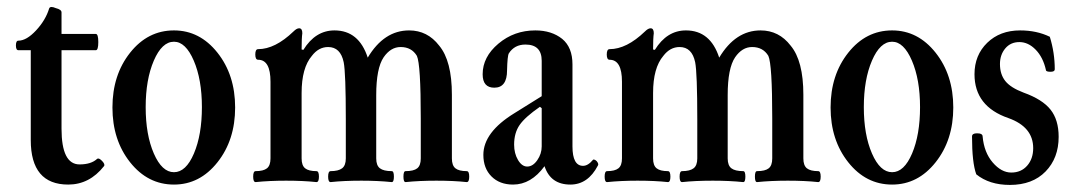

<svg xmlns="http://www.w3.org/2000/svg" viewBox="-20 -511 3032 543"><path d="M173 11Q67 11 67 -115V-369H32Q25 -369 25 -382.5Q25 -396 32 -396Q55 -396 82 -425Q109 -454 119 -487Q122 -495 138 -488Q154 -484 154 -476V-415H251Q258 -415 258 -392Q258 -369 251 -369H154V-147Q154 -46 205 -46Q238 -46 255 -62Q260 -65 269 -55.5Q278 -46 274 -41Q233 11 173 11Z M472 11Q398 11 348 -52Q298 -115 298 -207Q298 -299 348 -362Q398 -425 472 -425Q545 -425 595 -362Q645 -299 645 -207Q645 -115 595 -52Q545 11 472 11ZM472 -393Q438 -393 415 -339.5Q392 -286 392 -208Q392 -130 415 -77Q438 -24 472 -24Q506 -24 528.5 -77Q551 -130 551 -208Q551 -286 528 -339.5Q505 -393 472 -393Z M703 4Q696 4 696 -11.5Q696 -27 703 -27Q725 -27 735 -35Q745 -43 745 -63V-280Q745 -342 710 -342Q702 -342 702 -357Q702 -372 710 -372Q758 -372 810 -422Q819 -431 826 -431Q835 -431 835 -417Q833 -403 833 -371L838 -370Q872 -425 926 -425Q995 -425 1020 -348Q1066 -425 1137 -425Q1189 -425 1222 -382Q1258 -339 1258 -243V-63Q1258 -43 1268 -35Q1278 -27 1300 -27Q1307 -27 1307 -11.5Q1307 4 1300 4Q1263 0 1214 0Q1166 0 1127 4Q1121 4 1121 -11.5Q1121 -27 1127 -27Q1150 -27 1160 -35Q1170 -43 1170 -63V-176Q1170 -329 1159 -353Q1144 -378 1113 -378Q1085 -378 1065 -349Q1044 -318 1044 -242V-63Q1044 -43 1054.5 -35Q1065 -27 1088 -27Q1094 -27 1094 -11.5Q1094 4 1088 4Q1049 0 1002 0Q952 0 915 4Q908 4 908 -11.5Q908 -27 915 -27Q937 -27 947.5 -35Q958 -43 958 -63V-173Q958 -305 952 -335Q943 -378 908 -378Q881 -378 862 -353Q833 -319 833 -248V-63Q833 -43 843 -35Q853 -27 875 -27Q882 -27 882 -11.5Q882 4 875 4Q838 0 789 0Q742 0 703 4Z M1431 11Q1393 11 1370 -12Q1347 -35 1347 -73Q1347 -137 1435 -191L1512 -239V-339Q1512 -385 1466 -385Q1435 -385 1419 -360Q1415 -353 1414 -312Q1414 -263 1378 -263Q1345 -263 1345 -301Q1345 -350 1389.5 -387.5Q1434 -425 1494 -425Q1540 -425 1570 -401Q1599 -377 1599 -329V-97Q1599 -42 1629 -42Q1643 -42 1657 -59Q1659 -61 1663.5 -58.5Q1668 -56 1670.5 -51Q1673 -46 1671 -43Q1643 11 1593 11Q1537 11 1520 -41Q1482 11 1431 11ZM1471 -40Q1487 -40 1499.5 -58Q1512 -76 1512 -97V-205L1507 -209Q1465 -180 1449.5 -157.5Q1434 -135 1434 -102Q1434 -77 1445 -58.5Q1456 -40 1471 -40Z M1697 4Q1690 4 1690 -11.5Q1690 -27 1697 -27Q1719 -27 1729 -35Q1739 -43 1739 -63V-280Q1739 -342 1704 -342Q1696 -342 1696 -357Q1696 -372 1704 -372Q1752 -372 1804 -422Q1813 -431 1820 -431Q1829 -431 1829 -417Q1827 -403 1827 -371L1832 -370Q1866 -425 1920 -425Q1989 -425 2014 -348Q2060 -425 2131 -425Q2183 -425 2216 -382Q2252 -339 2252 -243V-63Q2252 -43 2262 -35Q2272 -27 2294 -27Q2301 -27 2301 -11.5Q2301 4 2294 4Q2257 0 2208 0Q2160 0 2121 4Q2115 4 2115 -11.5Q2115 -27 2121 -27Q2144 -27 2154 -35Q2164 -43 2164 -63V-176Q2164 -329 2153 -353Q2138 -378 2107 -378Q2079 -378 2059 -349Q2038 -318 2038 -242V-63Q2038 -43 2048.5 -35Q2059 -27 2082 -27Q2088 -27 2088 -11.5Q2088 4 2082 4Q2043 0 1996 0Q1946 0 1909 4Q1902 4 1902 -11.5Q1902 -27 1909 -27Q1931 -27 1941.5 -35Q1952 -43 1952 -63V-173Q1952 -305 1946 -335Q1937 -378 1902 -378Q1875 -378 1856 -353Q1827 -319 1827 -248V-63Q1827 -43 1837 -35Q1847 -27 1869 -27Q1876 -27 1876 -11.5Q1876 4 1869 4Q1832 0 1783 0Q1736 0 1697 4Z M2503 11Q2429 11 2379 -52Q2329 -115 2329 -207Q2329 -299 2379 -362Q2429 -425 2503 -425Q2576 -425 2626 -362Q2676 -299 2676 -207Q2676 -115 2626 -52Q2576 11 2503 11ZM2503 -393Q2469 -393 2446 -339.5Q2423 -286 2423 -208Q2423 -130 2446 -77Q2469 -24 2503 -24Q2537 -24 2559.5 -77Q2582 -130 2582 -208Q2582 -286 2559 -339.5Q2536 -393 2503 -393Z M2836 12Q2778 12 2741 -18Q2729 -51 2729 -125Q2729 -134 2743 -134Q2759 -134 2759 -125Q2763 -80 2787.5 -51.5Q2812 -23 2840 -23Q2868 -23 2885 -42.5Q2902 -62 2902 -92Q2902 -152 2832 -177Q2736 -210 2736 -301Q2736 -355 2772 -390Q2808 -425 2865 -425Q2912 -425 2949 -407Q2963 -362 2963 -315Q2963 -308 2951 -308Q2938 -308 2938 -313Q2930 -349 2909 -370.5Q2888 -392 2863 -392Q2838 -392 2823 -374Q2808 -356 2808 -330Q2808 -301 2823 -282Q2838 -263 2875 -249Q2928 -230 2951 -201Q2974 -172 2974 -124Q2974 -64 2937 -26Q2900 12 2836 12Z"/></svg>

Font: Junicode Cond Medium
Style: Regular
Weight: 500
Width: 3
Designer: Peter S. Baker
Version: Version 2.201